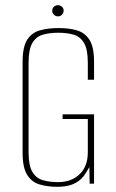

<svg xmlns="http://www.w3.org/2000/svg" viewBox="-20 -707 445 739"><path d="M201 12Q163 12 132.5 3Q102 -6 84.5 -34Q67 -62 67 -119V-469Q67 -527 85 -554.5Q103 -582 134.5 -590.5Q166 -599 206 -599Q246 -599 276.5 -590Q307 -581 324.5 -553.5Q342 -526 342 -469V-400H318V-466Q318 -517 303.5 -541.5Q289 -566 263.5 -573.5Q238 -581 204 -581Q171 -581 145 -573.5Q119 -566 104.5 -541.5Q90 -517 90 -466V-121Q90 -70 104.5 -45.5Q119 -21 145 -13.5Q171 -6 204 -6Q254 -6 286 -36Q318 -66 318 -121V-249H221V-267H342V0H325L324 -64Q319 -55 313 -45.5Q307 -36 302 -29Q285 -8 260.5 2Q236 12 201 12ZM203 -644Q194 -644 187.5 -650.5Q181 -657 181 -666Q181 -675 187.5 -681Q194 -687 203 -687Q212 -687 218.5 -681Q225 -675 225 -666Q225 -657 218.5 -650.5Q212 -644 203 -644Z"/></svg>

Font: Alumni Sans Thin Thin
Style: Regular
Weight: 250
Version: Version 1.018